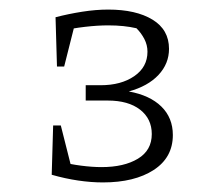

<svg xmlns="http://www.w3.org/2000/svg" viewBox="-20 -752 433 401"><path d="M88 -387 97 -416Q126 -409 149.5 -406Q173 -403 192 -403Q239 -403 268 -420.5Q297 -438 297 -472Q297 -504 272.5 -523Q248 -542 205 -542H159V-574H190Q233 -574 260.5 -593Q288 -612 288 -644Q288 -658 281.5 -670.5Q275 -683 265 -693Q252 -696 237.5 -697.5Q223 -699 206 -699Q184 -699 158 -696Q132 -693 104 -687L96 -716Q123 -723 151.5 -727.5Q180 -732 206 -732Q264 -732 298.5 -711Q333 -690 333 -650Q333 -619 311 -595.5Q289 -572 249 -561Q293 -553 317 -529.5Q341 -506 341 -470Q341 -423 301 -397Q261 -371 195 -371Q170 -371 143 -375Q116 -379 88 -387ZM91 -490H107L133 -387H88ZM99 -613 96 -716H140L114 -613Z"/></svg>

Font: Piazzolla Thin Thin
Style: Regular
Weight: 250
Version: Version 2.005